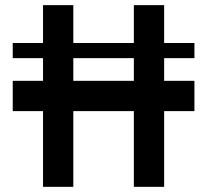

<svg xmlns="http://www.w3.org/2000/svg" viewBox="-20 -723 802 743"><path d="M498 -293H263.7V0H146.5V-293H29.3V-410.2H146.5V-498H29.3V-556.6H146.5V-703.1H263.7V-556.6H498V-703.1H615.2V-556.6H732.4V-498H615.2V-410.2H732.4V-293H615.2V0H498ZM263.7 -410.2H498V-498H263.7Z"/></svg>

Font: Gerhaus
Style: Regular
Weight: 400
Designer: GGBotNet
Foundry: GGBotNet
Version: 1.01